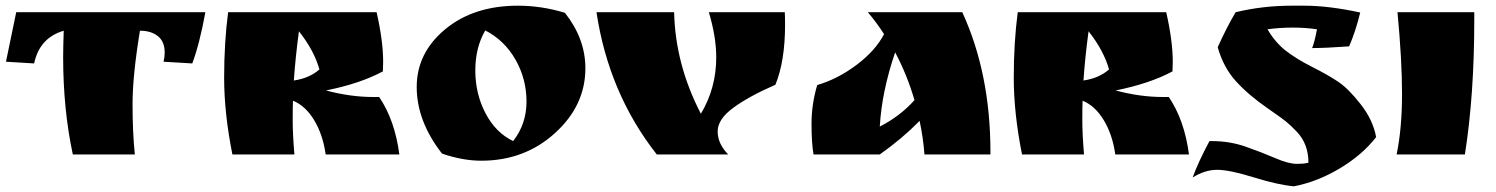

<svg xmlns="http://www.w3.org/2000/svg" viewBox="-20 -543 5258 675"><path d="M472 -435Q446 -277 446 -177Q446 -77 454 0H236Q202 -159 202 -342Q202 -373 204 -435Q119 -410 100 -320L1 -326L37 -500H702Q682 -390 656 -320L555 -326Q559 -342 559 -358Q559 -397 535 -416Q511 -435 472 -435Z M1327 -326 1326 -292Q1246 -249 1126 -225Q1212 -202 1292 -202H1313Q1368 -121 1384 0H1125Q1115 -70 1084.5 -120.5Q1054 -171 1010 -189Q1009 -172 1009 -121Q1009 -70 1015 0H797Q768 -145 768 -269.5Q768 -394 782 -500H1304Q1327 -399 1327 -326ZM1031 -433Q1019 -345 1013 -260Q1068 -268 1103 -299Q1084 -366 1031 -433Z M1534 -3Q1445 -117 1445 -237Q1445 -357 1545 -440Q1645 -523 1801 -523Q1884 -523 1966 -498Q2038 -407 2038 -303Q2038 -172 1931 -75Q1824 22 1672 22Q1607 22 1534 -3ZM1686 -436Q1651 -376 1651 -295Q1651 -214 1686.5 -145.5Q1722 -77 1784 -47Q1831 -107 1831 -186Q1831 -265 1792.5 -333Q1754 -401 1686 -436Z M2498 -341Q2498 -414 2472 -500H2739Q2740 -485 2740 -456Q2740 -328 2706 -245Q2614 -205 2558.5 -164.5Q2503 -124 2503 -81Q2503 -38 2540 0H2289Q2120 -215 2077 -500H2350Q2354 -317 2444 -143Q2498 -233 2498 -341Z M3462 -8V0H3230Q3226 -57 3213 -118Q3151 -55 3073 0H2840Q2833 -41 2833 -108.5Q2833 -176 2853 -244Q2925 -265 2991.5 -315Q3058 -365 3088 -423Q3061 -465 3031 -500H3363Q3462 -285 3462 -8ZM3195 -191Q3169 -280 3127 -359Q3080 -221 3073 -98Q3145 -135 3195 -191Z M4103 -326 4102 -292Q4022 -249 3902 -225Q3988 -202 4068 -202H4089Q4144 -121 4160 0H3901Q3891 -70 3860.5 -120.5Q3830 -171 3786 -189Q3785 -172 3785 -121Q3785 -70 3791 0H3573Q3544 -145 3544 -269.5Q3544 -394 3558 -500H4080Q4103 -399 4103 -326ZM3807 -433Q3795 -345 3789 -260Q3844 -268 3879 -299Q3860 -366 3807 -433Z M4610 -440Q4570 -446 4524.5 -446Q4479 -446 4436 -440Q4463 -394 4500 -365Q4537 -336 4593.5 -307.5Q4650 -279 4685.5 -255Q4721 -231 4764 -176Q4807 -121 4818 -61Q4770 1 4691 48.5Q4612 96 4529 112Q4473 107 4387.5 80.5Q4302 54 4259 54Q4216 54 4173 81Q4191 30 4232 -47H4240Q4304 -47 4360.5 -27Q4417 -7 4463.5 13Q4510 33 4538.5 33Q4567 33 4580 29Q4580 -37 4539 -80Q4517 -103 4501.5 -115.5Q4486 -128 4454 -150L4437 -162Q4369 -209 4325 -257.5Q4281 -306 4261 -377Q4293 -448 4324 -500Q4419 -523 4521 -523H4565Q4651 -523 4762 -499Q4746 -433 4723 -380Q4639 -374 4593 -374Q4602 -397 4610 -440Z M5163 -500V-473Q5163 -209 5130 0H4890Q4909 -92 4909 -212.5Q4909 -333 4893 -500Z"/></svg>

Font: Ruslan Display
Style: Regular
Weight: 400
Version: Version 1.000